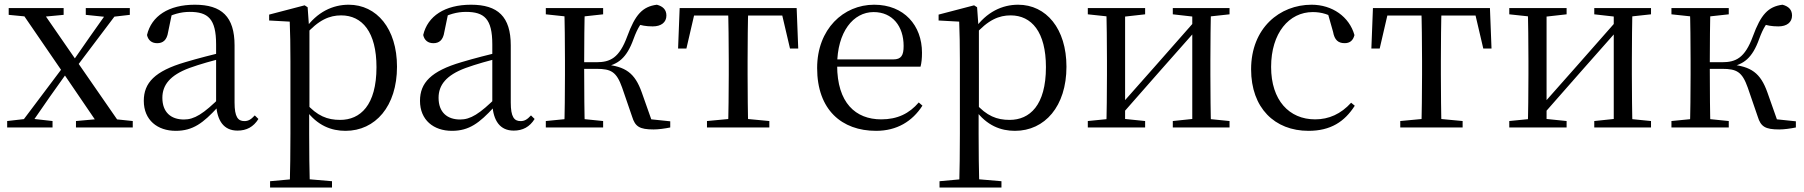

<svg xmlns="http://www.w3.org/2000/svg" viewBox="-20 -551 7800 830"><path d="M11 0H207.1V-27.8L118.2 -37.8H98.4L11 -27.8ZM56.2 0H103.6L195.4 -132.5L289 -264.1H291.1L269.9 -284.1ZM308.4 0H553.9V-27.8L450.7 -38.6H428.6L308.4 -27.8ZM295.2 -241.4 502.4 -516H456.1L366.9 -389.8L278.5 -262.6H275.4ZM413.7 0H510.3L310.5 -288.7L153.4 -516H61L252.9 -236.1ZM17.6 -486.8 117.9 -477.1H152.8L255.1 -486.8V-516H17.6ZM350.8 -486.8 441.1 -477.4H459.9L541.2 -486.8V-516H350.8Z M739.7 14.6C814.3 14.6 858.6 -19.6 920.9 -87.1H944.5L935.8 -134.4C858.6 -57.1 819.3 -34.4 775.1 -34.4C719 -34.4 681.9 -65.8 681.9 -128.2C681.9 -183 714.6 -225.8 798.6 -257C843.6 -273.5 901.6 -289.3 954.8 -303.3V-327.7C901 -315.5 836.4 -298.9 780.9 -282.3C648.7 -243.6 601.6 -192.6 601.6 -115.1C601.6 -31.8 660.8 14.6 739.7 14.6ZM1006.8 13.6C1045.7 13.6 1075.8 -2.3 1097.1 -36.7L1081.4 -52.1C1064.8 -33.9 1053 -27.5 1036.4 -27.5C1008.8 -27.5 994 -45.3 994 -107.7V-354.6C994 -479.1 938.2 -530.6 822.2 -530.6C709.1 -530.6 634.7 -481.7 615.5 -399.7C620.5 -376.8 636.1 -364.3 659.4 -364.3C684 -364.3 701.4 -376.9 706.8 -412.7L723.2 -491.9L679.7 -464.7C724.2 -489.6 761.7 -499.6 800 -499.6C879.2 -499.6 914.2 -470.1 914.2 -359V-99.7C918.7 -28.9 947.2 13.6 1006.8 13.6Z M1147.5 259.8H1415.2V232.4L1296.5 222.2H1258.7L1147.5 232.4ZM1232.5 259.8H1319.5C1317.5 192.3 1316.5 96 1316.5 26.5V-68.7L1317.7 -78.7V-430.1L1315.9 -435.3L1309.9 -519.6L1296.9 -528L1143.5 -487.9V-462.4L1232.5 -457.5C1234.5 -407.9 1235.5 -355 1235.5 -286.8V26.7C1235.5 96.7 1234.5 192.3 1232.5 259.8ZM1473.6 14.6C1602.6 14.6 1696.2 -91.6 1696.2 -262.6C1696.2 -427 1608.7 -530.6 1487.3 -530.6C1419.5 -530.6 1350.7 -500.1 1298.5 -425H1287.6L1298.2 -398.2C1357.5 -466 1405.3 -484.5 1454.9 -484.5C1545.7 -484.5 1607.5 -412.7 1607.5 -260.8C1607.5 -95.4 1537.2 -32.7 1450.5 -32.7C1395.3 -32.7 1351.5 -49.4 1302.3 -105.1L1288.4 -77.1H1301.2C1351.9 -6.9 1413.7 14.6 1473.6 14.6Z M1933.7 14.6C2008.3 14.6 2052.6 -19.6 2114.9 -87.1H2138.5L2129.8 -134.4C2052.6 -57.1 2013.3 -34.4 1969.1 -34.4C1913 -34.4 1875.9 -65.8 1875.9 -128.2C1875.9 -183 1908.6 -225.8 1992.6 -257C2037.6 -273.5 2095.6 -289.3 2148.8 -303.3V-327.7C2095 -315.5 2030.4 -298.9 1974.9 -282.3C1842.7 -243.6 1795.6 -192.6 1795.6 -115.1C1795.6 -31.8 1854.8 14.6 1933.7 14.6ZM2200.8 13.6C2239.7 13.6 2269.8 -2.3 2291.1 -36.7L2275.4 -52.1C2258.8 -33.9 2247 -27.5 2230.4 -27.5C2202.8 -27.5 2188 -45.3 2188 -107.7V-354.6C2188 -479.1 2132.2 -530.6 2016.2 -530.6C1903.1 -530.6 1828.7 -481.7 1809.5 -399.7C1814.5 -376.8 1830.1 -364.3 1853.4 -364.3C1878 -364.3 1895.4 -376.9 1900.8 -412.7L1917.2 -491.9L1873.7 -464.7C1918.2 -489.6 1955.7 -499.6 1994 -499.6C2073.2 -499.6 2108.2 -470.1 2108.2 -359V-99.7C2112.7 -28.9 2141.2 13.6 2200.8 13.6Z M2339.5 0H2587.3V-27.8L2480.7 -38.6H2448.7L2339.5 -27.8ZM2339.5 -489.1 2448.7 -477.4H2480.7L2587.3 -489.1V-516H2339.5ZM2419.1 0H2508.3C2506.3 -48.6 2505.3 -160.1 2505.3 -258.4V-277.8C2505.3 -355.1 2506.3 -467.4 2508.3 -516H2419.1C2421.3 -467.4 2422.3 -355.1 2422.3 -288.3V-228.5C2422.3 -160.1 2421.3 -48.6 2419.1 0ZM2712.5 -46.9C2725.7 -3.7 2744.7 8.6 2805.7 8.6C2826.7 8.6 2855.2 4.6 2877.4 0V-26.6L2746 -40.3L2803.1 -13.4L2754.2 -151.8C2724.3 -235.7 2684.1 -264 2593.7 -272.4L2593.1 -261.6C2651.5 -272.4 2689 -299.5 2718.8 -382.7C2736.7 -431.7 2751.3 -452.1 2777.1 -479.2L2730.5 -448.4C2752.4 -441.1 2772 -436.9 2801.8 -436.9C2838.3 -436.9 2860.8 -454.4 2860.8 -483.8C2860.8 -508.4 2846.7 -523.4 2819.6 -530.6C2757.5 -522.6 2726 -487.9 2691.6 -394.1C2657 -299.9 2617.7 -282 2558.1 -282H2463V-253.4H2558.7C2622.2 -253.4 2645.2 -240.2 2669.3 -172.6Z M2911.3 -341.2H2947.3L2987.2 -513.4L2944.7 -483.7H3397.2L3354.8 -513.4L3395.1 -341.2H3430.7L3423.9 -516H2918.1ZM3036.2 0H3305.8V-27.8L3191.3 -38.6H3150.9L3036.2 -27.8ZM3127.2 0H3214.8C3212.8 -48.6 3211.8 -160.1 3211.8 -228.5V-288.3C3211.8 -355.1 3212.8 -467.4 3214.8 -516H3127.2C3129.2 -467.4 3130.4 -355.1 3130.4 -288.3V-228.5C3130.4 -160.1 3129.2 -48.6 3127.2 0Z M3767.3 14.6C3857 14.6 3924 -26.3 3967.6 -94.3L3951.7 -108.1C3910.8 -60.3 3859.7 -35 3789.5 -35C3678.4 -35 3598.9 -106.4 3598.9 -268.7C3598.9 -413.6 3668.8 -498.8 3756.6 -498.8C3838.3 -498.8 3886.3 -437.4 3886.3 -352.3C3886.3 -311.7 3876.3 -294.2 3841.3 -294.2H3550.6V-262.9H3959.4C3963.7 -278.8 3965.7 -298.9 3965.7 -323.2C3965.7 -440.7 3888.6 -530.6 3758.9 -530.6C3626.1 -530.6 3512.4 -425.5 3512.4 -256.8C3512.4 -76.2 3618.8 14.6 3767.3 14.6Z M4041.5 259.8H4309.2V232.4L4190.5 222.2H4152.7L4041.5 232.4ZM4126.5 259.8H4213.5C4211.5 192.3 4210.5 96 4210.5 26.5V-68.7L4211.7 -78.7V-430.1L4209.9 -435.3L4203.9 -519.6L4190.9 -528L4037.5 -487.9V-462.4L4126.5 -457.5C4128.5 -407.9 4129.5 -355 4129.5 -286.8V26.7C4129.5 96.7 4128.5 192.3 4126.5 259.8ZM4367.6 14.6C4496.6 14.6 4590.2 -91.6 4590.2 -262.6C4590.2 -427 4502.7 -530.6 4381.3 -530.6C4313.5 -530.6 4244.7 -500.1 4192.5 -425H4181.6L4192.2 -398.2C4251.5 -466 4299.3 -484.5 4348.9 -484.5C4439.7 -484.5 4501.5 -412.7 4501.5 -260.8C4501.5 -95.4 4431.2 -32.7 4344.5 -32.7C4289.3 -32.7 4245.5 -49.4 4196.3 -105.1L4182.4 -77.1H4195.2C4245.9 -6.9 4307.7 14.6 4367.6 14.6Z M4682.5 0H4930.3V-27.8L4825.3 -38.6H4790.7L4682.5 -27.8ZM5049.9 0H5295.2V-27.8L5187 -38.6H5152.6L5049.9 -27.8ZM4762.1 0H4843.7V-516H4762.1C4764.3 -467.4 4765.3 -355.1 4765.3 -288.3V-228.5C4765.3 -160.1 4764.3 -48.6 4762.1 0ZM4821.1 -46.9 4999.1 -249.4 5177.4 -451H5188.7L5155 -470.9L4974.2 -265.6L4797.3 -65.8H4785.9ZM5134.1 0H5215.4C5213.4 -48.6 5212.4 -160.1 5212.4 -228.5V-288.3C5212.4 -355.1 5213.4 -467.4 5215.4 -516H5134.1ZM4682.5 -489.1 4791.7 -477.4H4826.1L4930.3 -489.1V-516H4682.5ZM5049.9 -489.1 5153.4 -477.4H5187.8L5295.2 -489.1V-516H5049.9Z M5636.6 14.6C5732.2 14.6 5792.3 -24.8 5836.6 -93.9L5820.8 -106.9C5776.5 -58.3 5724.8 -35 5665.2 -35C5552.8 -35 5474.9 -117.7 5474.9 -261.5C5474.9 -408.4 5552.5 -498.8 5655 -498.8C5692.9 -498.8 5726.9 -489 5767.8 -461.9L5717.7 -501.6L5742.7 -413.5C5748.9 -378.2 5764.9 -364.4 5792.7 -364.4C5814.9 -364.4 5829 -375.1 5835.2 -399.3C5813 -478.8 5739.2 -530.6 5649.8 -530.6C5512.2 -530.6 5388.4 -430 5388.4 -251.4C5388.4 -84.4 5490.2 14.6 5636.6 14.6Z M5908.3 -341.2H5944.3L5984.2 -513.4L5941.7 -483.7H6394.2L6351.8 -513.4L6392.1 -341.2H6427.7L6420.9 -516H5915.1ZM6033.2 0H6302.8V-27.8L6188.3 -38.6H6147.9L6033.2 -27.8ZM6124.2 0H6211.8C6209.8 -48.6 6208.8 -160.1 6208.8 -228.5V-288.3C6208.8 -355.1 6209.8 -467.4 6211.8 -516H6124.2C6126.2 -467.4 6127.4 -355.1 6127.4 -288.3V-228.5C6127.4 -160.1 6126.2 -48.6 6124.2 0Z M6504.5 0H6752.3V-27.8L6647.3 -38.6H6612.7L6504.5 -27.8ZM6871.9 0H7117.2V-27.8L7009 -38.6H6974.6L6871.9 -27.8ZM6584.1 0H6665.7V-516H6584.1C6586.3 -467.4 6587.3 -355.1 6587.3 -288.3V-228.5C6587.3 -160.1 6586.3 -48.6 6584.1 0ZM6643.1 -46.9 6821.1 -249.4 6999.4 -451H7010.7L6977 -470.9L6796.2 -265.6L6619.3 -65.8H6607.9ZM6956.1 0H7037.4C7035.4 -48.6 7034.4 -160.1 7034.4 -228.5V-288.3C7034.4 -355.1 7035.4 -467.4 7037.4 -516H6956.1ZM6504.5 -489.1 6613.7 -477.4H6648.1L6752.3 -489.1V-516H6504.5ZM6871.9 -489.1 6975.4 -477.4H7009.8L7117.2 -489.1V-516H6871.9Z M7205.5 0H7453.3V-27.8L7346.7 -38.6H7314.7L7205.5 -27.8ZM7205.5 -489.1 7314.7 -477.4H7346.7L7453.3 -489.1V-516H7205.5ZM7285.1 0H7374.3C7372.3 -48.6 7371.3 -160.1 7371.3 -258.4V-277.8C7371.3 -355.1 7372.3 -467.4 7374.3 -516H7285.1C7287.3 -467.4 7288.3 -355.1 7288.3 -288.3V-228.5C7288.3 -160.1 7287.3 -48.6 7285.1 0ZM7578.5 -46.9C7591.7 -3.7 7610.7 8.6 7671.7 8.6C7692.7 8.6 7721.2 4.6 7743.4 0V-26.6L7612 -40.3L7669.1 -13.4L7620.2 -151.8C7590.3 -235.7 7550.1 -264 7459.7 -272.4L7459.1 -261.6C7517.5 -272.4 7555 -299.5 7584.8 -382.7C7602.7 -431.7 7617.3 -452.1 7643.1 -479.2L7596.5 -448.4C7618.4 -441.1 7638 -436.9 7667.8 -436.9C7704.3 -436.9 7726.8 -454.4 7726.8 -483.8C7726.8 -508.4 7712.7 -523.4 7685.6 -530.6C7623.5 -522.6 7592 -487.9 7557.6 -394.1C7523 -299.9 7483.7 -282 7424.1 -282H7329V-253.4H7424.7C7488.2 -253.4 7511.2 -240.2 7535.3 -172.6Z"/></svg>

Font: Source Han Serif CN VF
Style: Regular
Weight: 250
Designer: Ryoko NISHIZUKA 西塚涼子 (kana & ideographs); Frank Grießhammer (Latin, Greek & Cyrillic); Wenlong ZHANG 张文龙 (bopomofo); San
Foundry: Adobe
Version: Version 2.002;hotconv 1.1.0;makeotfexe 2.6.0